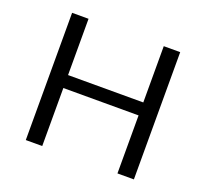

<svg xmlns="http://www.w3.org/2000/svg" viewBox="-115 -796 1001 933"><g transform="rotate(20 385.5 -329.0)"><path d="M580 -658H665V0H580V-300H191V0H106V-658H191V-367H580Z"/></g></svg>

Font: EauTestInfant Medium
Style: Regular
Weight: 500
Designer: Christian Thalmann (Catharsis Fonts)
Version: Version 0.001;PS 000.001;hotconv 1.0.88;makeotf.lib2.5.64775